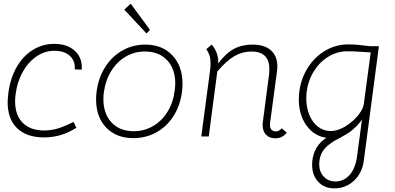

<svg xmlns="http://www.w3.org/2000/svg" viewBox="-20 -750 2171 1055"><path d="M22 -188Q22 -203 26 -239Q36 -319 71 -380.5Q106 -442 160 -475.5Q214 -509 278 -509Q351 -509 392.5 -469.5Q434 -430 429 -367L391 -369Q394 -416 363.5 -443.5Q333 -471 278 -471Q227 -471 181.5 -440.5Q136 -410 105.5 -356Q75 -302 66 -234Q63 -213 63 -193Q63 -117 105 -75Q147 -33 223 -33Q259 -33 295.5 -43.5Q332 -54 384 -80L400 -48Q355 -20 312 -7.5Q269 5 222 5Q126 5 74 -45.5Q22 -96 22 -188Z M508 -204Q508 -226 511 -248Q521 -323 558 -381.5Q595 -440 652.5 -472.5Q710 -505 778 -505Q871 -505 927 -446Q983 -387 983 -289Q983 -268 980 -245Q970 -170 933.5 -112.5Q897 -55 839.5 -23Q782 9 713 9Q619 9 563.5 -49Q508 -107 508 -204ZM940 -253Q943 -273 943 -292Q943 -372 898 -419.5Q853 -467 776 -467Q719 -467 671 -439Q623 -411 591.5 -360.5Q560 -310 551 -245Q548 -224 548 -206Q548 -125 593 -77Q638 -29 715 -29Q772 -29 820.5 -57Q869 -85 900.5 -136Q932 -187 940 -253ZM663 -697 698 -730 804 -586 785 -566Z M1556 -21Q1531 10 1493 10Q1461 10 1442 -9.5Q1423 -29 1423 -63Q1423 -73 1424 -78L1458 -338Q1460 -350 1460 -371Q1460 -467 1361 -467Q1312 -467 1268 -441.5Q1224 -416 1174 -357L1127 0H1086L1134 -361Q1137 -384 1137 -401Q1137 -426 1131.5 -444Q1126 -462 1114 -480L1143 -505Q1162 -484 1171.5 -456.5Q1181 -429 1179 -401Q1219 -456 1264 -480.5Q1309 -505 1367 -505Q1433 -505 1468.5 -473.5Q1504 -442 1504 -384Q1504 -375 1502 -357L1464 -75Q1461 -51 1470 -39.5Q1479 -28 1495 -28Q1513 -28 1528 -45Z M1695 156Q1695 141 1696 133Q1707 49 1774 7Q1706 -2 1664 -60.5Q1622 -119 1622 -204Q1622 -227 1625 -249Q1635 -322 1673 -380.5Q1711 -439 1768.5 -472.5Q1826 -506 1893 -506Q1930 -506 1953 -503L2014 -496H2062L1979 133Q1970 201 1925 243Q1880 285 1817 285Q1762 285 1728.5 249Q1695 213 1695 156ZM1904 -74Q1935 -98 1955.5 -126.5Q1976 -155 1979 -178L2017 -462L1917 -468H1886Q1833 -468 1785 -439Q1737 -410 1705 -359Q1673 -308 1665 -245Q1663 -233 1663 -209Q1663 -159 1680 -118Q1697 -77 1727.5 -53.5Q1758 -30 1797 -30Q1822 -30 1850 -41.5Q1878 -53 1904 -74ZM1940 123 1969 -93Q1945 -58 1904 -26Q1888 -14 1840 12Q1811 27 1808 30Q1774 52 1756.5 76.5Q1739 101 1735 135Q1734 141 1734 153Q1734 194 1759 220.5Q1784 247 1823 247Q1867 247 1898 214.5Q1929 182 1940 123Z"/></svg>

Font: Bellota Light
Style: Italic
Weight: 300
Italic angle: -7.5°
Designer: Kemie Guaida
Foundry: Kemie Guaida
Version: Version 4.001